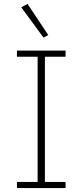

<svg xmlns="http://www.w3.org/2000/svg" viewBox="-20 -955 419 975"><path d="M66 0V-31H171V-667H66V-698H313V-667H208V-31H313V0ZM88 -918 120 -935 225 -777 201 -764Z"/></svg>

Font: IBM Plex Sans Arabic ExtLt
Style: Regular
Weight: 200
Designer: Mike Abbink, Paul van der Laan, Pieter van Rosmalen, Wael Morcos, Khajak Apelian
Foundry: Bold Monday
Version: Version 1.2